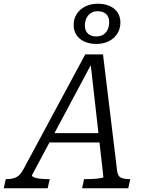

<svg xmlns="http://www.w3.org/2000/svg" viewBox="-74 -1007 786 1027"><path d="M193 -295H471V-245H171ZM409 -681 422 -678 97 -70Q96 -64 107 -59Q118 -54 137 -51.5Q156 -49 179 -49H192L181 0H-54L-43 -49H-38Q-9 -49 12 -58.5Q33 -68 51 -101L382 -716H477L552 -97Q555 -66 571.5 -57.5Q588 -49 617 -49H623L612 0H365L376 -49H389Q413 -49 433 -50.5Q453 -52 466 -54.5Q479 -57 479 -60ZM449 -947Q427 -947 411.5 -936.5Q396 -926 388 -909Q380 -892 380 -871Q380 -842 396.5 -827Q413 -812 441 -812Q464 -812 479.5 -822.5Q495 -833 502.5 -850Q510 -867 510 -889Q510 -917 493.5 -932Q477 -947 449 -947ZM441 -772Q405 -772 377.5 -784.5Q350 -797 335 -820Q320 -843 320 -873Q320 -907 336.5 -932.5Q353 -958 382.5 -972.5Q412 -987 449 -987Q486 -987 513.5 -974.5Q541 -962 555.5 -939.5Q570 -917 570 -887Q570 -853 553.5 -827Q537 -801 508 -786.5Q479 -772 441 -772Z"/></svg>

Font: Roboto Serif 20pt Light
Style: Italic
Weight: 300
Italic angle: -10°
Version: Version 1.007